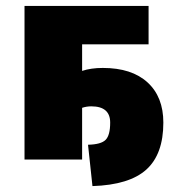

<svg xmlns="http://www.w3.org/2000/svg" viewBox="-20 -540 606 650"><path d="M328 -310Q426 -310 479.5 -261Q533 -212 533 -125Q533 -18 475.5 34Q418 86 293 90L278 -50Q322 -51 337.5 -66.5Q353 -82 353 -125Q353 -180 289 -180Q273 -180 258 -175V0H63V-520H483V-390H258V-300Q288 -310 328 -310Z"/></svg>

Font: Mplus 1p Black
Style: Regular
Weight: 900
Version: Version 1.061